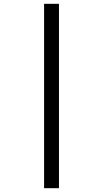

<svg xmlns="http://www.w3.org/2000/svg" viewBox="-20 -843 540 1006"><path d="M211 143V-823H289V143Z"/></svg>

Font: Iosevka Slab
Style: Regular
Weight: 400
Monospace: yes
Designer: Belleve Invis
Foundry: Belleve Invis
Version: Version 11.2.4; ttfautohint (v1.8.3)